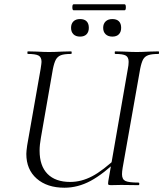

<svg xmlns="http://www.w3.org/2000/svg" viewBox="-20 -865 763 897"><path d="M103 -146Q103 -158 107 -186L170 -544Q174 -570 174 -576Q174 -598 160 -605.5Q146 -613 110 -613Q108 -613 108 -619Q108 -625 110 -625L151 -624Q187 -622 209 -622Q233 -622 271 -624L312 -625Q315 -625 315 -619Q315 -613 312 -613Q280 -613 264.5 -607Q249 -601 241 -586.5Q233 -572 227 -542L171 -221Q165 -188 165 -161Q165 -90 202 -52.5Q239 -15 308 -15Q360 -15 410.5 -41.5Q461 -68 530 -133L539 -125Q463 -52 403.5 -20Q344 12 281 12Q200 12 151.5 -30.5Q103 -73 103 -146ZM486 -19 577 -542Q581 -561 581 -576Q581 -598 567.5 -605.5Q554 -613 518 -613Q516 -613 516 -619Q516 -625 518 -625L559 -624Q597 -622 619 -622Q640 -622 678 -624L721 -625Q723 -625 723 -619Q723 -613 721 -613Q690 -613 673.5 -607.5Q657 -602 649 -588Q641 -574 635 -544L553 -81Q550 -63 550 -51Q550 -27 566 -19.5Q582 -12 627 -12Q631 -12 631 -6Q631 0 627 0L546 -1L498 0Q488 0 486 -3Q484 -6 486 -19ZM462 -735Q462 -754 473.5 -765Q485 -776 505 -776Q525 -776 535.5 -765.5Q546 -755 546 -735Q546 -716 535.5 -705Q525 -694 505 -694Q485 -694 473.5 -705Q462 -716 462 -735ZM312 -735Q312 -754 323 -765Q334 -776 354 -776Q374 -776 384.5 -765.5Q395 -755 395 -735Q395 -716 384.5 -705Q374 -694 354 -694Q334 -694 323 -705Q312 -716 312 -735ZM318 -831Q318 -845 324 -845H562Q568 -845 568 -831Q568 -817 562 -817H324Q318 -817 318 -831Z"/></svg>

Font: Cormorant Infant
Style: Italic
Weight: 400
Italic angle: -10°
Designer: Christian Thalmann (Catharsis Fonts)
Foundry: Catharsis Fonts
Version: Version 4.000